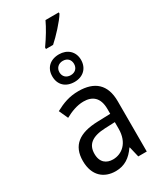

<svg xmlns="http://www.w3.org/2000/svg" viewBox="-256 -1122 1013 1214"><g transform="rotate(-30 250.0 -515.0)"><path d="M212 -891V-880H264C305 -916 373 -989 398 -1031V-1040H301C280 -995 250 -945 212 -891ZM266 -609C329 -609 370 -650 370 -710C370 -771 326 -810 266 -810C200 -810 160 -770 160 -710C160 -649 200 -609 266 -609ZM266 -658C234 -658 212 -678 212 -710C212 -740 234 -762 266 -762C300 -762 319 -740 319 -710C319 -678 297 -658 266 -658ZM209 10C275 10 320 -22 357 -76H360L378 0H440V-367C440 -490 373 -547 256 -547C189 -547 140 -528 86 -499L116 -433C156 -455 203 -474 251 -474C313 -474 359 -443 359 -357V-322L265 -319C129 -315 60 -262 60 -150C60 -41 125 10 209 10ZM231 -63C185 -63 146 -88 146 -152C146 -221 190 -255 285 -259L358 -262V-214C358 -110 295 -63 231 -63Z"/></g></svg>

Font: Noto Sans Mono ExtraCondensed
Style: Regular
Weight: 400
Width: 2
Designer: Monotype Design Team
Foundry: Monotype Imaging Inc.
Version: Version 2.014